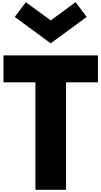

<svg xmlns="http://www.w3.org/2000/svg" viewBox="-20 -1748 934 1768"><path d="M218 -1728 116 -1592 447 -1349 778 -1592 676 -1728 447 -1560ZM12 -990H306V0H588V-990H882V-1238H12Z"/></svg>

Font: Hussar Dziwak
Style: Regular
Weight: 400
Version: Version 1.022